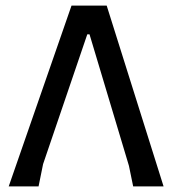

<svg xmlns="http://www.w3.org/2000/svg" viewBox="-20 -662 620 682"><path d="M359 -642 561 0H453L438 -73L298 -540H290L133 -79L117 0H11L234 -642Z"/></svg>

Font: Alegreya Sans SC Medium
Style: Regular
Weight: 500
Designer: Juan Pablo del Peral
Foundry: Huerta Tipografica
Version: Version 2.001;PS 002.001;hotconv 1.0.88;makeotf.lib2.5.64775